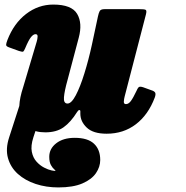

<svg xmlns="http://www.w3.org/2000/svg" viewBox="-20 -560 812 840"><path d="M12.5 -385Q40.5 -457.5 94 -498.8Q147.5 -540 213 -540Q293.5 -540 317.5 -499.2Q341.5 -458.5 324.5 -395L275.5 -210Q262 -162 259.8 -134.5Q257.5 -107 275.5 -107Q292.5 -107 311.8 -143.5Q331 -180 349.2 -238.8Q367.5 -297.5 382 -364L408.5 -488Q411.5 -502.5 416 -511.2Q420.5 -520 438 -520H589Q610.5 -520 616.8 -517.2Q623 -514.5 618.5 -497L525.5 -138.5Q522.5 -127.5 521.8 -116Q521 -104.5 531 -104.5Q542.5 -104.5 552.5 -118Q562.5 -131.5 577 -162Q581.5 -173 586.2 -178Q591 -183 605.5 -178.5L641.5 -165.5Q655 -161.5 658.8 -154.8Q662.5 -148 657 -133Q628.5 -57.5 574.2 -16.2Q520 25 446.5 25Q387.5 25 359.5 -1.8Q331.5 -28.5 331.5 -62.5V-72.5Q331.5 -79 326.8 -78.5Q322 -78 317 -69.5Q289.5 -25.5 258.2 -3.2Q227 19 178.5 19Q168 19 156.8 17.8Q145.5 16.5 135 13.5L126 41Q114 78 119.2 104.2Q124.5 130.5 139.8 147.2Q155 164 173 173.2Q191 182.5 205.2 185.5Q219.5 188.5 222 187.5Q224.5 186.5 217.5 181Q210.5 175.5 203 162.5Q195.5 149.5 195.5 126Q195.5 90.5 226 66.8Q256.5 43 307 43Q363.5 43 391 68.5Q418.5 94 418.5 140Q418.5 170 399.8 197.5Q381 225 340.5 242.5Q300 260 235 260Q182 260 136 244.8Q90 229.5 58.2 201Q26.5 172.5 15 132Q3.5 91.5 20 41L64.5 -96.5Q66 -132.5 81.5 -179L140.5 -377.5Q144 -389 144.5 -399.8Q145 -410.5 135.5 -410.5Q126 -410.5 115.5 -397.5Q105 -384.5 90 -348.5Q85 -337 81.8 -334.5Q78.5 -332 63 -337L19 -353Q6.5 -357.5 6.8 -364Q7 -370.5 12.5 -385Z"/></svg>

Font: Besley* Narrow Fatface
Style: Italic
Weight: 900
Width: 4
Italic angle: -13°
Designer: Owen Earl
Foundry: indestructible type*
Version: Version 3.000; ttfautohint (v1.8.3)